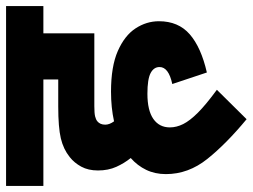

<svg xmlns="http://www.w3.org/2000/svg" viewBox="-120 -542 833 633"><g transform="rotate(-90 296.5 -225.5)"><path d="M336 -74Q392 -86 392 -116Q392 -135 372 -145.5Q352 -156 304 -156Q249 -156 221 -136.5Q193 -117 193 -82Q193 -60 204 -38Q215 -16 241.5 10.5Q268 37 317 73L220 171Q139 104 89 41.5Q39 -21 39 -95Q39 -131 53 -160Q67 -189 92 -211Q75 -232 63 -258.5Q51 -285 51 -319Q51 -351 63.5 -374Q76 -397 95 -412Q121 -433 157 -441.5Q193 -450 262 -450H351V-499H0V-622H593V-499H503V-331H263Q240 -331 229.5 -328.5Q219 -326 213 -321Q202 -312 202 -295Q202 -281 213 -266Q258 -276 311 -276Q394 -276 445 -253.5Q496 -231 519.5 -195Q543 -159 543 -118Q543 -54 500 -16.5Q457 21 374 40Z"/></g></svg>

Font: Noto Sans ExtraBold
Style: Regular
Weight: 800
Designer: Monotype Design Team
Foundry: Monotype Imaging Inc.
Version: Version 2.007